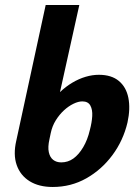

<svg xmlns="http://www.w3.org/2000/svg" viewBox="-20 -731 553 765"><path d="M190 14Q135 14 98 -9Q61 -32 46.5 -73.5Q32 -115 45 -171L162 -711H296L219 -364Q242 -386 268 -401.5Q294 -417 321 -425Q348 -433 374 -433Q424 -433 453.5 -408.5Q483 -384 491.5 -341Q500 -298 488 -243Q471 -171 428 -113Q385 -55 324 -20.5Q263 14 190 14ZM177 -176Q170 -145 174.5 -124.5Q179 -104 192 -94Q205 -84 224 -84Q251 -84 272.5 -99.5Q294 -115 311.5 -144.5Q329 -174 338 -213Q346 -243 347.5 -268.5Q349 -294 340 -310.5Q331 -327 308 -327Q292 -327 272.5 -317.5Q253 -308 235 -291.5Q217 -275 202.5 -252Q188 -229 182 -200Z"/></svg>

Font: Ysabeau Office ExtraBold
Style: Italic
Weight: 800
Italic angle: -12°
Designer: Christian Thalmann (Catharsis Fonts)
Version: Version 2.001;gftools[0.9.30]; featfreeze: tnum,lnum,ss02